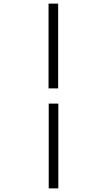

<svg xmlns="http://www.w3.org/2000/svg" viewBox="-20 -855 590 1060"><path d="M248 -367V-835H301V-367ZM249 185V-283H302V185Z"/></svg>

Font: Lode Dark Term
Style: Italic
Weight: 400
Italic angle: -11°
Monospace: yes
Designer: Belleve Invis
Foundry: Belleve Invis
Version: Version 29.2.0